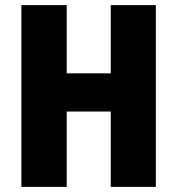

<svg xmlns="http://www.w3.org/2000/svg" viewBox="-20 -734 696 754"><path d="M592 0V-714H415V-446H242V-714H64V0H242V-296H415V0Z"/></svg>

Font: Noto Sans Hebrew Condensed Black
Style: Regular
Weight: 900
Width: 3
Designer: Monotype Design Team
Foundry: Monotype Imaging Inc.
Version: Version 2.004